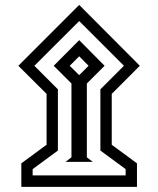

<svg xmlns="http://www.w3.org/2000/svg" viewBox="-20 -666 627 761"><path d="M164.6 -293.9V-92.3L64.5 -18.6V74.7H522.9V-18.6L422.9 -92.3V-293.9L534.2 -405.3L293.9 -646.5L52.7 -405.3ZM293.9 -582.5 471.2 -405.3 377.9 -312V-69.3L478 4.4V29.3H109.4V4.4L209.5 -69.3V-312L116.2 -405.3ZM347.7 -24.4 324.2 -42.5V-335L394.5 -405.3L293.9 -506.8L192.9 -405.3L263.2 -335V-42.5L239.7 -24.4ZM293.9 -442.9 331.1 -405.3 293.9 -368.2 256.3 -405.3Z"/></svg>

Font: Vazirmatn Medium
Style: Regular
Weight: 500
Designer: Saber Rastikerdar
Foundry: Saber Rastikerdar
Version: Version 33.003